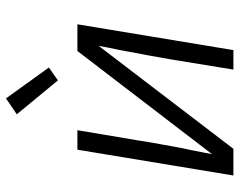

<svg xmlns="http://www.w3.org/2000/svg" viewBox="-99 -699 798 640"><g transform="rotate(-90 300.0 -379.0)"><path d="M35 0 121 -520H186L151 -312Q146 -278 139.5 -244Q133 -210 127 -175L119 -137Q116 -120 112.5 -104Q109 -88 106 -71L450 -520H539L453 0H388L422 -208Q428 -242 434 -276Q440 -310 447 -345L454 -383Q458 -400 461 -416Q464 -432 467 -449L124 0ZM352 -585 239 -722 292 -758 395 -615Z"/></g></svg>

Font: Iosevka Light Extended Oblique
Style: Regular
Weight: 300
Width: 7
Italic angle: -9°
Monospace: yes
Designer: Belleve Invis
Foundry: Belleve Invis
Version: Version 32.5.0; ttfautohint (v1.8.4)